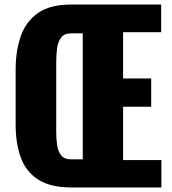

<svg xmlns="http://www.w3.org/2000/svg" viewBox="-20 -827 758 847"><path d="M295 0Q203 0 149 -34.5Q95 -69 72 -131.5Q49 -194 49 -278V-520Q49 -602 71.5 -667Q94 -732 147.5 -769.5Q201 -807 293 -807H691V-685H523V-481H647V-356H523V-121H692V0ZM295 -124H345V-680H295Q263 -680 249 -660.5Q235 -641 231.5 -611.5Q228 -582 228 -552V-244Q228 -215 232 -187Q236 -159 250 -141.5Q264 -124 295 -124Z"/></svg>

Font: Oswald
Style: Bold
Weight: 700
Designer: Vernon Adams
Foundry: Vernon Adams
Version: Version 4.103;gftools[0.9.33.dev8+g029e19f]